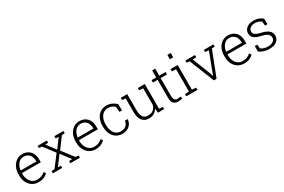

<svg xmlns="http://www.w3.org/2000/svg" viewBox="115 -1990 4780 3229"><g transform="rotate(-30 2505.5 -376.0)"><path d="M275.9 10.3Q208.5 10.3 156.2 -22.9Q104.5 -56.2 75.2 -114.3Q45.9 -172.4 45.9 -248.5V-275.4Q45.9 -351.6 75.2 -410.6Q104.5 -470.2 154.5 -504.2Q204.6 -538.1 266.1 -538.1Q331.5 -538.1 377.4 -510.3Q472.7 -452.6 472.7 -313V-263.2H106.4L105.5 -241.7Q106 -183.6 127.4 -137.2Q148.9 -91.3 187 -64.9Q225.1 -38.6 275.9 -38.6Q325.7 -38.6 363.5 -54.4Q401.4 -70.3 430.2 -97.7L455.1 -57.6Q424.3 -28.3 380.6 -9Q336.9 10.3 275.9 10.3ZM109.4 -314.9 110.4 -312H414.1V-326.7Q414.1 -373 396.5 -410.2Q378.4 -446.8 345.5 -467.8Q312.5 -488.8 266.1 -488.8Q223.6 -488.8 190.4 -466.3Q156.7 -443.8 135.5 -404.3Q114.3 -364.7 109.4 -314.9Z M737.3 -42.5V0H554.7V-42.5L614.7 -47.9L782.2 -269L621.6 -480.5L564.5 -485.4V-528.3H743.2V-485.4L686.5 -482.9L817.4 -308.6L946.3 -482.9L887.7 -485.4V-528.3H1064.9V-485.4L1007.3 -480.5L851.6 -270L1022.5 -47.9L1080.6 -42.5V0H894V-42.5L956.1 -44.9L816.4 -229.5L678.2 -44.9Z M1383.8 10.3Q1316.4 10.3 1264.2 -22.9Q1212.4 -56.2 1183.1 -114.3Q1153.8 -172.4 1153.8 -248.5V-275.4Q1153.8 -351.6 1183.1 -410.6Q1212.4 -470.2 1262.5 -504.2Q1312.5 -538.1 1374 -538.1Q1439.5 -538.1 1485.4 -510.3Q1580.6 -452.6 1580.6 -313V-263.2H1214.4L1213.4 -241.7Q1213.9 -183.6 1235.4 -137.2Q1256.8 -91.3 1294.9 -64.9Q1333 -38.6 1383.8 -38.6Q1433.6 -38.6 1471.4 -54.4Q1509.3 -70.3 1538.1 -97.7L1563 -57.6Q1532.2 -28.3 1488.5 -9Q1444.8 10.3 1383.8 10.3ZM1217.3 -314.9 1218.3 -312H1522V-326.7Q1522 -373 1504.4 -410.2Q1486.3 -446.8 1453.4 -467.8Q1420.4 -488.8 1374 -488.8Q1331.5 -488.8 1298.3 -466.3Q1264.6 -443.8 1243.4 -404.3Q1222.2 -364.7 1217.3 -314.9Z M1900.4 10.3Q1835 10.3 1784.2 -22.9Q1733.9 -56.2 1705.1 -115.7Q1676.3 -175.3 1676.3 -253.9V-274.4Q1676.3 -352.1 1704.1 -411.1Q1731.4 -470.7 1781.7 -504.4Q1832 -538.1 1899.9 -538.1Q1961.4 -538.1 2009.3 -514.9Q2057.1 -491.7 2089.4 -455.1L2090.3 -335.4H2041.5L2033.7 -434.1Q2009.3 -460 1976.6 -474.4Q1943.8 -488.8 1901.4 -488.8Q1851.6 -488.8 1814 -460.9Q1776.4 -433.1 1755.6 -384.5Q1734.9 -335.9 1734.9 -274.4V-253.9Q1734.9 -189.5 1755.4 -141.1Q1775.9 -92.3 1813 -65.4Q1850.1 -38.6 1900.9 -38.6Q1960 -38.6 1999.5 -69.6Q2039.1 -100.6 2047.4 -161.1H2099.6L2100.6 -158.2Q2096.2 -108.4 2071.3 -70.3Q2045.9 -32.2 2002.7 -11Q1959.5 10.3 1900.4 10.3Z M2420.4 10.3Q2337.4 10.3 2291.3 -46.4Q2245.1 -103 2245.1 -222.2V-479L2179.7 -485.4V-528.3H2303.7V-221.2Q2303.7 -124.5 2335.4 -82.3Q2367.2 -40 2427.2 -40Q2495.1 -40 2533.2 -71.5Q2571.3 -103 2585.4 -156.2V-479L2510.3 -485.4V-528.3H2644.5V-48.8L2715.3 -42.5V0H2592.8L2587.9 -86.9Q2563 -40.5 2521.2 -15.1Q2479.5 10.3 2420.4 10.3Z M2983.9 9.3Q2928.2 9.3 2897.5 -25.1Q2866.7 -59.6 2866.7 -136.2V-481H2775.4V-528.3H2866.7V-664.1H2925.3V-528.3H3048.3V-481H2925.3V-136.2Q2925.3 -83.5 2944.1 -60.3Q2962.9 -37.1 2994.1 -37.1Q3010.7 -37.1 3026.9 -39.3Q3043 -41.5 3060.1 -43.9L3068.8 -2Q3051.3 3.4 3028.8 6.3Q3006.3 9.3 2983.9 9.3Z M3283.2 -761.7V-677.2H3217.8V-761.7ZM3362.8 -42.5V0H3145V-42.5L3224.6 -48.8V-479L3145 -485.4V-528.3H3283.2V-48.8Z M3920.9 -481.9 3733.9 0H3681.2L3489.3 -481.9L3433.1 -485.4V-528.3H3619.1V-485.4L3549.8 -481L3686.5 -132.3L3706.1 -74.2H3709L3730 -132.3L3862.3 -481L3792 -485.4V-528.3H3978V-485.4Z M4267.6 10.3Q4200.2 10.3 4147.9 -22.9Q4096.2 -56.2 4066.9 -114.3Q4037.6 -172.4 4037.6 -248.5V-275.4Q4037.6 -351.6 4066.9 -410.6Q4096.2 -470.2 4146.2 -504.2Q4196.3 -538.1 4257.8 -538.1Q4323.2 -538.1 4369.1 -510.3Q4464.4 -452.6 4464.4 -313V-263.2H4098.1L4097.2 -241.7Q4097.7 -183.6 4119.1 -137.2Q4140.6 -91.3 4178.7 -64.9Q4216.8 -38.6 4267.6 -38.6Q4317.4 -38.6 4355.2 -54.4Q4393.1 -70.3 4421.9 -97.7L4446.8 -57.6Q4416 -28.3 4372.3 -9Q4328.6 10.3 4267.6 10.3ZM4101.1 -314.9 4102.1 -312H4405.8V-326.7Q4405.8 -373 4388.2 -410.2Q4370.1 -446.8 4337.2 -467.8Q4304.2 -488.8 4257.8 -488.8Q4215.3 -488.8 4182.1 -466.3Q4148.4 -443.8 4127.2 -404.3Q4106 -364.7 4101.1 -314.9Z M4758.8 10.3Q4703.1 10.3 4655.5 -4.6Q4607.9 -19.5 4565.9 -47.9L4565.4 -156.2H4613.3L4621.6 -78.6Q4649.9 -56.6 4684.6 -46.9Q4719.2 -37.1 4758.8 -37.1Q4825.2 -37.1 4859.9 -65.9Q4894.5 -94.7 4894.5 -134.3Q4894.5 -171.4 4863.5 -200Q4832.5 -228.5 4753.4 -246.1Q4658.7 -266.6 4616.5 -300.8Q4574.2 -335 4574.2 -396Q4574.2 -436.5 4596.7 -468.3Q4619.1 -500.5 4660.4 -519.3Q4701.7 -538.1 4757.3 -538.1Q4815.4 -538.1 4858.4 -521.2Q4901.4 -504.4 4932.1 -476.1L4934.6 -367.7H4886.7L4879.9 -445.8Q4857.9 -466.8 4828.6 -478.3Q4799.3 -489.7 4757.3 -489.7Q4697.8 -489.7 4665.5 -462.2Q4633.3 -434.6 4633.3 -397.9Q4633.3 -374 4643.6 -356.4Q4654.8 -335.9 4687.3 -322Q4719.7 -308.1 4765.1 -297.4Q4864.3 -274.9 4908.7 -236.6Q4953.1 -198.2 4953.1 -137.2Q4953.1 -72.8 4903.1 -31.2Q4853 10.3 4758.8 10.3Z"/></g></svg>

Font: Hanuman Light
Style: Regular
Weight: 300
Designer: Danh Hong
Version: Version 8.002; ttfautohint (v1.8.3)